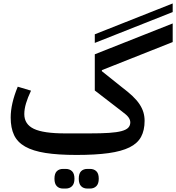

<svg xmlns="http://www.w3.org/2000/svg" viewBox="-20 -887 1022 1114"><path d="M424 12Q317 12 244 0.5Q171 -11 126 -36.5Q81 -62 61.5 -103.5Q42 -145 42 -205Q42 -285 83 -384L160 -361Q141 -321 131 -287.5Q121 -254 121 -225Q121 -166 176.5 -139.5Q232 -113 358 -113H498Q567 -113 612.5 -116Q658 -119 685.5 -126.5Q713 -134 724.5 -146.5Q736 -159 736 -177Q736 -191 726 -205.5Q716 -220 687 -241L530 -362V-572L982 -751V-643L571 -480V-474L686 -382Q723 -354 748.5 -330Q774 -306 789.5 -282.5Q805 -259 812 -235.5Q819 -212 819 -186Q819 -131 798.5 -93Q778 -55 731.5 -32Q685 -9 609.5 1.5Q534 12 424 12ZM487 207Q464 207 450.5 193Q437 179 437 150Q437 120 450.5 106.5Q464 93 487 93H502Q525 93 539 106.5Q553 120 553 150Q553 179 539 193Q525 207 502 207ZM346 207Q323 207 309.5 193Q296 179 296 150Q296 120 309.5 106.5Q323 93 346 93H361Q384 93 398 106.5Q412 120 412 150Q412 179 398 193Q384 207 361 207ZM530 -688 982 -867V-817L530 -638Z"/></svg>

Font: IBM Plex Sans Arabic Medm
Style: Regular
Weight: 500
Designer: Mike Abbink, Paul van der Laan, Pieter van Rosmalen, Wael Morcos, Khajak Apelian
Foundry: Bold Monday
Version: Version 1.005